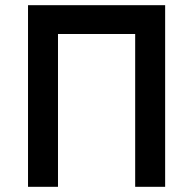

<svg xmlns="http://www.w3.org/2000/svg" viewBox="-20 -720 744 740"><path d="M88 0V-700H616.5V0H501V-589H203.5V0Z"/></svg>

Font: Overpass SemiBold
Style: Regular
Weight: 600
Designer: Delve Withrington, Dave Bailey, Thomas Jockin
Foundry: Delve Fonts LLC
Version: Version 4.000